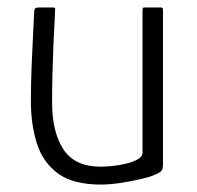

<svg xmlns="http://www.w3.org/2000/svg" viewBox="-20 -492 530 516"><path d="M251 4Q176 4 135.5 -26Q95 -56 79 -107Q63 -158 63 -220Q63 -268 65 -315.5Q67 -363 69 -402Q71 -441 72 -462Q73 -469 76 -470.5Q79 -472 86 -472H118Q125 -472 127 -471Q129 -470 128 -462Q128 -455 126.5 -430Q125 -405 123.5 -369.5Q122 -334 121 -293.5Q120 -253 120 -216Q120 -137 150.5 -90.5Q181 -44 251 -44Q259 -44 277.5 -45.5Q296 -47 316 -51.5Q336 -56 349.5 -63.5Q363 -71 363 -82V-465Q363 -468 364 -470Q365 -472 367 -472H412Q414 -472 416 -471Q418 -470 418 -466V-48Q418 -36 412 -31Q406 -26 388 -19Q380 -16 357 -10.5Q334 -5 305 -0.5Q276 4 251 4Z"/></svg>

Font: Glory Thin Light
Style: Regular
Weight: 300
Version: Version 1.011